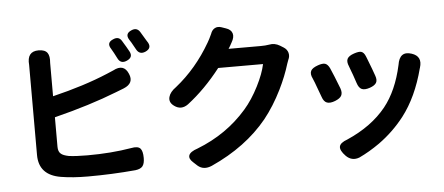

<svg xmlns="http://www.w3.org/2000/svg" viewBox="-56 -969 2712 1173"><g transform="rotate(-5 1300.0 -382.5)"><path d="M442 36Q349 36 277 24Q143 2 143 -122V-389V-656Q143 -665 143 -674Q135 -758 208 -758Q247 -758 262 -737Q276 -717 272 -676Q272 -666 272 -656V-471Q467 -518 612 -579Q626 -584 652 -596Q719 -632 746 -567Q772 -508 706 -481Q672 -467 657 -462Q492 -397 272 -342V-161Q272 -131 288 -118Q301 -106 336 -99Q381 -93 450 -93Q596 -93 720 -114Q760 -122 776 -106Q791 -90 791 -47Q791 -13 778.5 3Q766 19 734 23Q589 36 442 36ZM651 -728Q624 -768 669 -786Q703 -801 721 -771Q734 -751 744 -733Q756 -713 761 -703Q781 -666 740 -648Q702 -631 684 -667Q666 -703 651 -728ZM802 -712Q800 -715 797 -721Q788 -738 783 -746Q781 -749 778 -755Q770 -768 766 -774Q741 -813 785 -831Q817 -845 836 -817Q847 -800 869 -762Q876 -751 879 -746Q898 -711 858 -693Q821 -677 802 -712Z M1114 28 1089 5Q1063 -18 1070 -39Q1078 -61 1124 -76Q1306 -147 1428 -287Q1477 -343 1517 -422Q1555 -497 1567 -555H1429H1292Q1197 -433 1089 -350Q1045 -318 1003 -349Q971 -372 980 -405Q988 -435 1025 -461Q1153 -563 1241 -715Q1252 -733 1267 -766Q1275 -790 1293 -799.5Q1311 -809 1334 -801L1360 -792Q1391 -782 1398.5 -758.5Q1406 -735 1387 -703Q1383 -696 1376 -683Q1370 -674 1368 -670L1365 -666H1562Q1592 -666 1615 -670Q1648 -677 1680 -658L1701 -645Q1722 -632 1728 -610.5Q1734 -589 1723 -567Q1718 -555 1715 -545Q1692 -469 1653 -390Q1605 -293 1545 -218Q1416 -60 1201 37Q1150 59 1114 28Z M2021 47Q1987 12 1991 -11.5Q1995 -35 2040 -51Q2193 -118 2280 -226Q2357 -322 2391 -477Q2404 -563 2477 -539Q2542 -518 2520 -449V-448L2519 -446Q2474 -273 2386 -159Q2319 -73 2230 -9Q2166 36 2104 65Q2057 83 2021 47ZM1906 -324Q1899 -344 1883 -386Q1873 -415 1862 -440Q1847 -470 1857 -489Q1866 -506 1900 -518Q1928 -528 1944 -524Q1961 -519 1973 -494Q1993 -449 2025 -366Q2035 -338 2025 -320Q2016 -304 1986 -292Q1955 -280 1935.5 -287Q1916 -294 1906 -324ZM2126 -391Q2121 -407 2109 -441Q2106 -449 2100 -465Q2093 -486 2089 -495Q2076 -525 2085 -542.5Q2094 -560 2127 -571Q2157 -581 2171 -577Q2188 -572 2198 -546Q2200 -541 2204 -531Q2233 -457 2244 -424Q2254 -396 2244 -380Q2234 -364 2205 -354Q2173 -343 2154.5 -351Q2136 -359 2126 -391Z"/></g></svg>

Font: GenSenRounded TW B
Style: Regular
Weight: 700
Version: Version 1.501;PS 1;hotconv 16.6.51;makeotf.lib2.5.65220